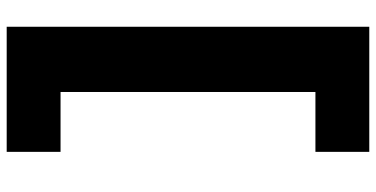

<svg xmlns="http://www.w3.org/2000/svg" viewBox="-295 -608 1124 574"><g transform="rotate(-90 267.0 -321.0)"><path d="M100 -863H474V221H100V60H279V-702H100Z"/></g></svg>

Font: Be Vietnam Black
Style: Regular
Weight: 900
Designer: Lam Bao; Tony Le; Vietanh Nguyen
Foundry: Yellow Type Foundry
Version: Version 5.000